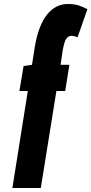

<svg xmlns="http://www.w3.org/2000/svg" viewBox="-20 -730 457 960"><path d="M262 -275 184 210H42L119 -275H77L98 -400L140 -406L154 -496Q172 -602 214.5 -656Q257 -710 319 -710Q352 -710 374.5 -702.5Q397 -695 417 -684L368 -544Q350 -551 338 -551Q320 -551 310 -534Q300 -517 293 -475L283 -406H327L306 -275Z"/></svg>

Font: Georama ExtraCondensed ExtraBold
Style: Italic
Weight: 800
Width: 2
Italic angle: -9°
Designer: Jean-Baptiste Levee
Foundry: Production Type
Version: Version 1.000